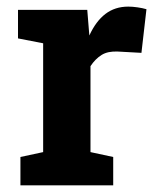

<svg xmlns="http://www.w3.org/2000/svg" viewBox="-20 -558 473 578"><path d="M41.5 0V-85.4L109.9 -100.1V-427.7L34.2 -442.4V-528.3H242.7L248 -462.9L249 -451.2Q268.6 -494.1 297.4 -516.1Q326.2 -538.1 366.2 -538.1Q378.9 -538.1 394 -535.9Q409.2 -533.7 420.9 -530.3L405.8 -398.9L335 -402.8Q304.7 -404.3 285.9 -392.6Q267.1 -380.9 252.4 -358.9V-100.1L320.8 -85.4V0Z"/></svg>

Font: Robotiche
Style: Bold
Weight: 700
Designer: Google
Version: Version 2.001